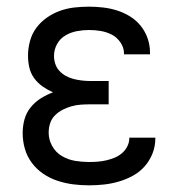

<svg xmlns="http://www.w3.org/2000/svg" viewBox="-20 -548 540 576"><path d="M247 8Q223 8 199.5 5Q176 2 153 -5.5Q130 -13 110 -26.5Q90 -40 75.5 -59.5Q61 -79 54.5 -102Q48 -125 48 -149Q48 -170 53.5 -190Q59 -210 72 -226Q85 -242 102.5 -253Q120 -264 139 -271Q123 -278 108 -288.5Q93 -299 82.5 -313.5Q72 -328 68 -345.5Q64 -363 64 -381Q64 -403 70 -425Q76 -447 89 -464.5Q102 -482 120.5 -495Q139 -508 160 -515.5Q181 -523 203 -525.5Q225 -528 247 -528Q268 -528 289.5 -525.5Q311 -523 331.5 -516.5Q352 -510 370.5 -498.5Q389 -487 402.5 -470Q416 -453 423 -432.5Q430 -412 430 -390V-385H352V-388Q352 -405 341.5 -420.5Q331 -436 315.5 -444Q300 -452 282.5 -455Q265 -458 247 -458Q229 -458 210.5 -454.5Q192 -451 176 -441.5Q160 -432 151 -415.5Q142 -399 142 -380Q142 -368 146 -356Q150 -344 158.5 -335Q167 -326 178 -320Q189 -314 201 -311Q213 -308 225.5 -306.5Q238 -305 250 -305H306V-235H250Q236 -235 222 -234Q208 -233 194 -229Q180 -225 167.5 -218.5Q155 -212 145 -202Q135 -192 130.5 -178.5Q126 -165 126 -150Q126 -129 136.5 -110Q147 -91 165.5 -80Q184 -69 205 -65.5Q226 -62 247 -62Q260 -62 273 -63Q286 -64 299 -67Q312 -70 324 -75Q336 -80 346 -88.5Q356 -97 362 -109Q368 -121 368 -134V-135H446V-132Q446 -109 437.5 -87.5Q429 -66 414 -49Q399 -32 379 -21Q359 -10 337 -3.5Q315 3 292.5 5.5Q270 8 247 8Z"/></svg>

Font: HulyMono
Style: Regular
Weight: 400
Monospace: yes
Designer: Belleve Invis
Foundry: Belleve Invis
Version: Version 33.2.5; ttfautohint (v1.8.4)